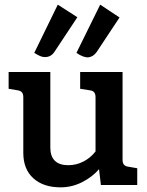

<svg xmlns="http://www.w3.org/2000/svg" viewBox="-20 -794 632 824"><path d="M569 -72V0H413L405 -68Q377 -35 333 -12.5Q289 10 240 10Q166 10 123 -29Q80 -68 80 -138V-377Q80 -390 74.5 -397Q69 -404 58 -406L17 -413V-485H196V-160Q196 -123 215.5 -104Q235 -85 273 -85Q307 -85 337.5 -100.5Q368 -116 390 -144V-377Q390 -403 368 -406L324 -413V-485H506V-108Q506 -95 511.5 -88Q517 -81 528 -79ZM127 -567 228 -774 312 -720 214 -572Q199 -549 173 -549Q162 -549 152 -553.5Q142 -558 127 -567ZM308 -567 410 -774 493 -719 395 -571Q381 -551 360 -548Q339 -546 308 -567Z"/></svg>

Font: Enriqueta SemiBold
Style: Regular
Weight: 600
Designer: Viviana Monsalve, Gustavo Ibarra
Foundry: 72Puntos
Version: Version 2.000